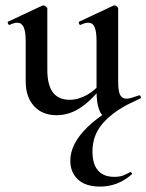

<svg xmlns="http://www.w3.org/2000/svg" viewBox="-20 -415 541 710"><path d="M189 11Q136 11 105.5 -23Q75 -57 75 -114V-263Q75 -298 67.5 -314.5Q60 -331 44 -331Q32 -331 16 -323Q12 -322 9.5 -328Q7 -334 10 -335L136 -394Q139 -395 141 -395Q145 -395 150 -391Q155 -387 155 -384V-157Q155 -101 175.5 -73.5Q196 -46 238 -46Q270 -46 302.5 -64.5Q335 -83 356 -113L362 -101Q324 -49 281 -19Q238 11 189 11ZM417 -384V-113Q417 -79 424 -64.5Q431 -50 448 -50Q456 -50 467 -53.5Q478 -57 493 -62Q497 -64 500 -58.5Q503 -53 499 -51L368 12Q366 13 364 13Q355 13 346 -11Q337 -35 337 -79V-263Q337 -298 330 -314.5Q323 -331 306 -331Q294 -331 278 -323Q274 -322 272 -328Q270 -334 273 -335L399 -394Q401 -395 403 -395Q408 -395 412.5 -391Q417 -387 417 -384ZM492 -62 499 -52Q433 -22 395 8Q357 38 339.5 71Q322 104 322 146Q322 192 342.5 215.5Q363 239 403 239Q423 239 436.5 233.5Q450 228 460 222Q463 220 466.5 224Q470 228 467 230Q439 254 410 264.5Q381 275 351 275Q296 275 268 248.5Q240 222 240 179Q240 117 303.5 55Q367 -7 492 -62Z"/></svg>

Font: Cormorant SemiBold
Style: Regular
Weight: 600
Designer: Christian Thalmann (Catharsis Fonts)
Foundry: Catharsis Fonts
Version: Version 4.000